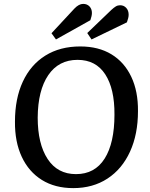

<svg xmlns="http://www.w3.org/2000/svg" viewBox="-20 -954 770 988"><path d="M57 -328Q57 -447 97.5 -534Q138 -621 213.5 -668Q289 -715 393 -715Q487 -715 553.5 -674.5Q620 -634 655.5 -559Q691 -484 690 -382Q690 -263 649 -173.5Q608 -84 533 -35Q458 14 357 14Q263 14 195.5 -28Q128 -70 92 -147Q56 -224 57 -328ZM174 -349Q174 -214 225 -136Q276 -58 371 -58Q468 -58 518.5 -138Q569 -218 569 -364Q570 -497 521.5 -571.5Q473 -646 379 -646Q282 -646 228.5 -567.5Q175 -489 174 -349ZM363 -910Q386 -934 408 -934Q428 -934 440.5 -921Q453 -908 453 -887Q453 -873 445 -850L268 -751L245 -783ZM553 -903Q566 -915 576 -921Q586 -927 598 -927Q617 -927 629.5 -913.5Q642 -900 642 -878Q642 -863 633 -839L451 -751L429 -784Z"/></svg>

Font: Literata 12pt Medium
Style: Italic
Weight: 500
Italic angle: -2°
Designer: Latin by Veronika Burian and Jose Scaglione. Greek by Irene Vlachou. Cyrillic by Vera Evstafieva
Foundry: TypeTogether
Version: Version 3.002